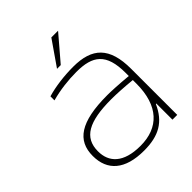

<svg xmlns="http://www.w3.org/2000/svg" viewBox="-196 -789 908 908"><g transform="rotate(-45 257.5 -335.5)"><path d="M279 -509C219 -509 155 -501 104 -486V-459C159 -474 218 -481 272 -481C381 -481 434 -443 434 -313V-292C369 -298 321 -300 298 -300C118 -300 46 -248 46 -145C46 -48 108 9 236 9C335 9 394 -25 431 -108H434V0H466V-308C466 -453 405 -509 279 -509ZM79 -143C79 -235 147 -273 298 -273C334 -273 384 -270 434 -265V-241C434 -93 361 -19 240 -19C125 -19 79 -71 79 -143ZM218 -556H243L349 -680H304Z"/></g></svg>

Font: LT Wave Text Thin
Style: Regular
Weight: 100
Designer: Daniel Lyons
Version: Version 2.5 (Glyphs App)